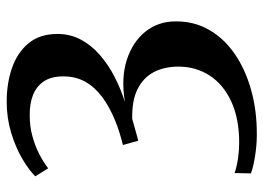

<svg xmlns="http://www.w3.org/2000/svg" viewBox="-129 -663 806 588"><g transform="rotate(-90 274.0 -369.0)"><path d="M154 14.5Q124 14.5 90.5 9.2Q57 4 37 -3.5L38 -53.5Q59 -46.5 83.2 -43Q107.5 -39.5 130.5 -39.5Q205 -39.5 257.2 -63.8Q309.5 -88 336.8 -130.2Q364 -172.5 364 -225.5Q364 -268.5 347.2 -300.8Q330.5 -333 295 -350.8Q259.5 -368.5 203.5 -367Q196.5 -365 183 -361.2Q169.5 -357.5 156.5 -353.8Q143.5 -350 137 -348.5L124 -395.5Q142 -400 162 -406.2Q182 -412.5 199 -419.5Q241.5 -437 271.5 -459.5Q301.5 -482 317.8 -511.2Q334 -540.5 334 -576.5Q334.5 -614.5 319 -637.5Q303.5 -660.5 276.8 -671Q250 -681.5 214.5 -681Q181.5 -681 151.8 -673Q122 -665 97 -652.2Q72 -639.5 52.5 -624.5L28 -664Q48.5 -684.5 83 -704.5Q117.5 -724.5 162 -738Q206.5 -751.5 257 -751.5Q313.5 -751.5 360.5 -735Q407.5 -718.5 435.8 -684.2Q464 -650 464 -596Q464 -556.5 446.5 -524Q429 -491.5 399.2 -465.8Q369.5 -440 332.5 -421Q295.5 -402 256 -389.5Q329 -401.5 384.2 -383.8Q439.5 -366 471 -326.8Q502.5 -287.5 502.5 -234Q503 -178 476.8 -132Q450.5 -86 403 -53.2Q355.5 -20.5 292 -2.8Q228.5 15 154 14.5Z"/></g></svg>

Font: Merriweather 72pt SemiBold
Style: Regular
Weight: 600
Version: Version 2.100